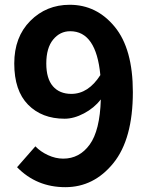

<svg xmlns="http://www.w3.org/2000/svg" viewBox="-20 -774 629 808"><path d="M280.3 -378.9Q351.6 -378.9 402.3 -458Q384.8 -642.6 275.4 -642.6Q232.4 -642.6 203.6 -607.4Q174.8 -572.3 174.8 -506.8Q174.8 -443.4 202.6 -411.1Q230.5 -378.9 280.3 -378.9ZM51.8 -70.3 128.9 -158.2Q150.4 -135.7 182.1 -121.1Q213.9 -106.4 246.1 -106.4Q314.5 -106.4 357.4 -165.5Q400.4 -224.6 404.3 -355.5Q376 -319.3 333.5 -296.9Q291 -274.4 252 -274.4Q156.2 -274.4 98.1 -333.5Q40 -392.6 40 -506.8Q40 -618.2 107.4 -686Q174.8 -753.9 273.4 -753.9Q386.7 -753.9 462.9 -661.1Q539.1 -568.4 539.1 -386.7Q539.1 -188.5 457 -87.4Q375 13.7 254.9 13.7Q133.8 13.7 51.8 -70.3Z"/></svg>

Font: Gen Shin Gothic Bold
Style: Bold
Weight: 700
Designer: [Source Han Sans]
Ryoko NISHIZUKA  (kana & ideographs); Paul D. Hunt (Latin, Greek & Cyrillic); Wenlong ZHANG  (bopomofo
Version: Version 1.002.20150607